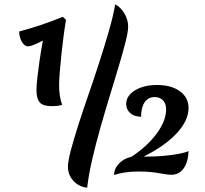

<svg xmlns="http://www.w3.org/2000/svg" viewBox="-20 -788 949 890"><path d="M286 -696Q280 -661 274.5 -619Q269 -577 264.5 -534Q260 -491 257 -453.5Q254 -416 254 -391Q254 -341 268 -302Q251 -296 219 -296Q180 -296 164.5 -313Q149 -330 149 -371Q149 -391 153 -427Q157 -463 163.5 -508Q170 -553 179 -600Q127 -573 110 -573Q94 -573 81.5 -594Q69 -615 69 -642Q168 -668 271 -710ZM514 -768Q540 -754 557 -725Q574 -696 574 -665Q574 -641 562 -593.5Q550 -546 531 -482.5Q512 -419 489.5 -345.5Q467 -272 445.5 -196.5Q424 -121 407.5 -49.5Q391 22 384 82Q346 78 320.5 50.5Q295 23 295 -14Q295 -41 308.5 -92Q322 -143 343.5 -210Q365 -277 391 -352Q417 -427 441.5 -503Q466 -579 485.5 -647Q505 -715 514 -768ZM509 23Q509 -7 532 -30.5Q555 -54 589 -61Q662 -109 706 -168.5Q750 -228 750 -281Q750 -308 735.5 -323Q721 -338 697 -338Q667 -338 650.5 -314Q634 -290 634 -247Q603 -247 584 -263.5Q565 -280 565 -306Q565 -344 605.5 -369Q646 -394 708 -394Q774 -394 814 -365Q854 -336 854 -287Q854 -229 798.5 -169.5Q743 -110 645 -62Q650 -62 658 -62Q698 -62 738 -65.5Q778 -69 809.5 -75Q841 -81 854 -88Q852 -36 831 -7Q810 22 775 22Q756 22 715.5 14.5Q675 7 622 7Q558 7 509 23Z"/></svg>

Font: Merienda SemiBold
Style: Regular
Weight: 600
Designer: Eduardo Rodriguez Tunni
Foundry: Eduardo Rodriguez Tunni
Version: Version 2.001; ttfautohint (v1.8.4.7-5d5b)